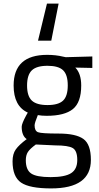

<svg xmlns="http://www.w3.org/2000/svg" viewBox="-20 -816 554 1071"><path d="M307 -796 266 -589H192L242 -796ZM265 235Q145 235 97.5 202.5Q50 170 50 84Q50 43 68 17.5Q86 -8 129 -40Q101 -59 101 -109Q101 -126 126 -172L135 -188Q56 -224 56 -339Q56 -510 243 -510Q291 -510 332 -500L347 -497L495 -501V-437L400 -439Q433 -406 433 -339Q433 -245 386.5 -207.5Q340 -170 240 -170Q213 -170 191 -174Q173 -130 173 -117Q173 -86 192 -78.5Q211 -71 307 -71Q403 -71 445 -41Q487 -11 487 76Q487 235 265 235ZM124 78Q124 131 153.5 151.5Q183 172 262.5 172Q342 172 376.5 150Q411 128 411 76.5Q411 25 386 10Q361 -5 288 -5L180 -10Q147 14 135.5 32Q124 50 124 78ZM131 -339Q131 -280 157.5 -255Q184 -230 245 -230Q306 -230 332 -255Q358 -280 358 -339.5Q358 -399 332 -424Q306 -449 245 -449Q184 -449 157.5 -423.5Q131 -398 131 -339Z"/></svg>

Font: Titillium Web
Style: Regular
Weight: 400
Version: Version 1.001;PS 57.000;hotconv 1.0.70;makeotf.lib2.5.55311